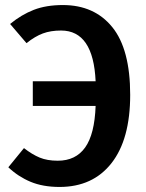

<svg xmlns="http://www.w3.org/2000/svg" viewBox="-20 -726 579 761"><path d="M496 -350Q496 -174 422 -79.5Q348 15 216 15Q150 15 101 -5.5Q52 -26 13 -63L75 -139Q107 -114 137 -101.5Q167 -89 209 -89Q280 -89 317.5 -141.5Q355 -194 359 -306H110V-404H359Q350 -605 222 -605Q181 -605 150 -593.5Q119 -582 85 -555L20 -631Q65 -668 114 -687Q163 -706 229 -706Q354 -706 425 -618.5Q496 -531 496 -350Z"/></svg>

Font: Fira Sans Medium
Style: Regular
Weight: 500
Designer: bBox Type GmbH & Carrois Corporate GbR & Edenspiekermann AG
Foundry: bBox Type GmbH & Carrois Corporate GbR & Edenspiekermann AG
Version: Version 4.301